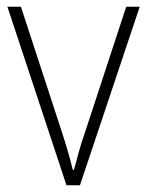

<svg xmlns="http://www.w3.org/2000/svg" viewBox="-20 -549 436 569"><path d="M177 0 2 -529H42L163 -159Q183 -98 196 -45H199Q206 -71 213.5 -98.5Q221 -126 232 -157L354 -529H394L217 0Z"/></svg>

Font: Noto Sans Khmer UI SemiCondensed ExtraLight
Style: Regular
Weight: 200
Width: 4
Designer: Danh Hong and the Monotype Design Team
Foundry: Monotype Imaging Inc.
Version: Version 2.002; ttfautohint (v1.8.4.7-5d5b)